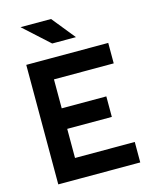

<svg xmlns="http://www.w3.org/2000/svg" viewBox="-132 -991 850 1076"><g transform="rotate(-15 293.0 -453.0)"><path d="M69.8 0V-693.4H198.7V0ZM69.8 0V-118.7H545.4V0ZM69.8 -287.6V-406.7H457.5V-287.6ZM69.8 -574.7V-693.4H545.4V-574.7ZM241.2 -771.5 93.3 -905.8H270.5L378.9 -771.5Z"/></g></svg>

Font: Cascadia Code
Style: Regular
Weight: 400
Monospace: yes
Designer: Aaron Bell
Foundry: Saja Typeworks
Version: Version 2106.017